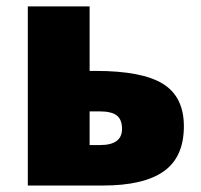

<svg xmlns="http://www.w3.org/2000/svg" viewBox="-20 -573 620 593"><path d="M256.8 -553.2V-354H274.9Q418.9 -354 483.4 -314Q547.9 -273.9 547.9 -183.1Q547.9 -87.9 485.8 -43.9Q423.8 0 297.9 0H65.9V-553.2ZM356.9 -174.8Q356.9 -203.6 340.8 -216.3Q324.7 -229 287.1 -229H256.8V-125H289.1Q356.9 -125 356.9 -174.8Z"/></svg>

Font: OpenSansExtrabold
Style: Regular
Weight: 800
Foundry: Ascender Corporation
Version: Version 1.10